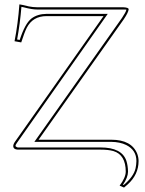

<svg xmlns="http://www.w3.org/2000/svg" viewBox="-20 -678 658 870"><path d="M190.9 -605Q128.4 -605 101.1 -551.8Q90.8 -531.2 76.2 -485.8L45.9 -491.2Q61.5 -570.8 67.9 -658.2Q75.2 -657.7 110.8 -648.9Q127.4 -645.5 149.9 -645H539.1Q562.5 -644 563 -636.2Q562 -622.1 541 -590.8L154.8 -44.9H483.9Q576.7 -44.9 602.1 19.5Q607.9 35.6 607.9 51.8Q607.9 112.8 559.1 157.2Q551.8 164.1 542 171.9L522 163.1Q549.3 127.4 549.8 100.1Q549.8 22.9 493.2 6.3Q470.2 0 436 0H60.1Q40.5 -1 40 -16.1Q40 -24.9 48.8 -37.1L449.2 -605ZM190.9 -615.2H468.3L57.1 -31.2Q50.3 -22 49.8 -16.1Q55.2 -10.7 60.1 -9.8H436Q532.2 -9.8 552.7 50.8Q559.6 72.3 560.1 100.1Q559.6 126.5 537.1 159.2L540.5 160.2Q585.4 122.6 594.2 85Q597.7 69.3 598.1 51.8Q598.1 2 551.8 -21Q523.9 -34.7 483.9 -35.2H135.7L532.7 -596.7Q550.8 -623.5 552.7 -634.3Q547.4 -635.3 539.1 -634.8H149.9Q125 -634.8 88.9 -644.5Q82.5 -646 77.1 -647Q70.8 -570.8 57.6 -499L69.3 -497.1Q93.3 -571.3 122.6 -594.2Q149.9 -614.7 190.9 -615.2Z"/></svg>

Font: Linux Biolinum Outline O
Style: Bold
Weight: 700
Designer: Philipp H. Poll
Foundry: Philipp H. Poll
Version: Version 0.9.2